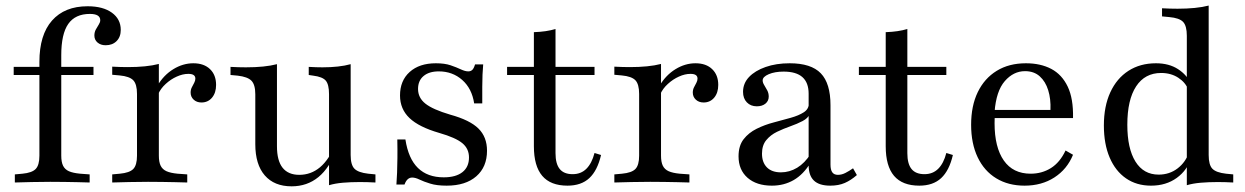

<svg xmlns="http://www.w3.org/2000/svg" viewBox="-20 -653 4455 687"><path d="M29 -384.7V-413.7H314.5V-384.7ZM159.7 -2.4Q122.6 -2.4 93.1 -1.6Q63.7 -0.8 33.1 0V-29L60.5 -31.5Q94.4 -34.7 107.7 -48.4Q121 -62.1 121 -96V-206.5H199.2V-96Q199.2 -73.4 205.6 -60.1Q212.1 -46.8 226.6 -40.3Q241.1 -33.9 266.9 -31.5L300.8 -29V0Q278.2 -0.8 256.5 -1.2Q234.7 -1.6 211.3 -2Q187.9 -2.4 159.7 -2.4ZM121 -206.5V-431.5Q121 -528.2 166.1 -579.4Q211.3 -630.6 293.5 -630.6Q348.4 -630.6 380.2 -607.7Q412.1 -584.7 412.1 -546Q412.1 -521 397.2 -506Q382.3 -491.1 358.1 -491.1Q340.3 -491.1 329 -500.8Q317.7 -510.5 317.7 -525.8Q317.7 -537.9 323 -547.6Q328.2 -557.3 333.5 -565.3Q338.7 -573.4 338.7 -580.6Q338.7 -603.2 301.6 -603.2Q249.2 -603.2 224.2 -567.3Q199.2 -531.5 199.2 -455.6V-206.5Z M509.7 -2.4Q471.8 -2.4 442.3 -1.6Q412.9 -0.8 381.5 0V-29L408.9 -31.5Q443.5 -34.7 456.9 -48.4Q470.2 -62.1 470.2 -96V-206.5H548.4V-96Q548.4 -73.4 554.8 -60.1Q561.3 -46.8 575.8 -40.3Q590.3 -33.9 615.3 -31.5L650 -29V0Q627.4 -0.8 605.2 -1.2Q583.1 -1.6 560.1 -2Q537.1 -2.4 509.7 -2.4ZM470.2 -206.5V-316.9Q470.2 -351.6 456.9 -365.7Q443.5 -379.8 408.1 -383.1L381.5 -385.5V-414.5Q397.6 -413.7 410.5 -413.3Q423.4 -412.9 437.1 -412.9Q470.2 -412.9 498.4 -415.7Q526.6 -418.5 548.4 -424.2V-414.5V-206.5ZM700.8 -286.3Q683.9 -286.3 673 -296.4Q662.1 -306.5 662.1 -321.8Q662.1 -332.3 666.5 -340.7Q671 -349.2 675 -356.9Q679 -364.5 679 -371.8Q679 -388.7 654 -388.7Q633.9 -388.7 612.5 -379Q591.1 -369.4 573 -352.8Q554.8 -336.3 546 -316.1L543.5 -346.8Q566.1 -384.7 600.4 -405.6Q634.7 -426.6 671.8 -426.6Q709.7 -426.6 731.5 -405.6Q753.2 -384.7 753.2 -349.2Q753.2 -321 738.7 -303.6Q724.2 -286.3 700.8 -286.3Z M971 -413.7V-206.5H893.5V-315.3Q893.5 -350 879.8 -364.1Q866.1 -378.2 830.6 -382.3L804.8 -384.7V-413.7Q820.2 -412.9 833.1 -412.5Q846 -412.1 859.7 -412.1Q893.5 -412.1 921.4 -414.9Q949.2 -417.7 971 -423.4ZM971 -206.5V-129.8Q971 -78.2 991.1 -52.8Q1011.3 -27.4 1050.8 -27.4Q1092.7 -27.4 1125 -54.4Q1157.3 -81.5 1179.8 -136.3L1183.9 -118.5Q1159.7 -52.4 1119.4 -19.4Q1079 13.7 1023.4 13.7Q961.3 13.7 927.4 -25.4Q893.5 -64.5 893.5 -137.1V-206.5ZM1157.3 0V-206.5H1234.7V-98.4Q1234.7 -62.9 1248.4 -49.2Q1262.1 -35.5 1297.6 -31.5L1323.4 -29V0Q1308.1 -0.8 1295.2 -1.2Q1282.3 -1.6 1267.7 -1.6Q1234.7 -1.6 1206.9 0.8Q1179 3.2 1157.3 9.7ZM1234.7 -413.7V-206.5H1157.3V-316.1Q1157.3 -350.8 1145.6 -364.5Q1133.9 -378.2 1100.8 -382.3L1084.7 -384.7V-413.7Q1100 -412.9 1110.9 -412.5Q1121.8 -412.1 1133.9 -412.1Q1162.9 -412.1 1188.7 -414.9Q1214.5 -417.7 1234.7 -423.4Z M1578.2 11.3Q1542.7 11.3 1519.4 4Q1496 -3.2 1481 -10.5Q1466.1 -17.7 1454.8 -17.7Q1436.3 -17.7 1427.4 7.3H1398.4Q1400 -12.1 1400.8 -35.1Q1401.6 -58.1 1402 -87.5Q1402.4 -116.9 1401.6 -154H1430.6Q1441.1 -85.5 1475.4 -52Q1509.7 -18.5 1567.7 -18.5Q1611.3 -18.5 1634.7 -37.1Q1658.1 -55.6 1658.1 -89.5Q1658.1 -121 1634.3 -140.7Q1610.5 -160.5 1551.6 -177.4Q1479 -198.4 1445.2 -230.6Q1411.3 -262.9 1411.3 -311.3Q1411.3 -364.5 1446 -395.6Q1480.6 -426.6 1539.5 -426.6Q1571 -426.6 1592.3 -419.4Q1613.7 -412.1 1629 -404.8Q1644.4 -397.6 1655.6 -397.6Q1664.5 -397.6 1670.2 -403.2Q1675.8 -408.9 1679.8 -422.6H1708.9Q1707.3 -404.8 1706.5 -385.9Q1705.6 -366.9 1705.6 -342.3Q1705.6 -317.7 1705.6 -283.1H1676.6Q1668.5 -336.3 1633.9 -366.9Q1599.2 -397.6 1550 -397.6Q1515.3 -397.6 1495.6 -381Q1475.8 -364.5 1475.8 -334.7Q1475.8 -303.2 1502 -282.3Q1528.2 -261.3 1591.1 -242.7Q1661.3 -223.4 1691.9 -193.1Q1722.6 -162.9 1722.6 -113.7Q1722.6 -55.6 1684.3 -22.2Q1646 11.3 1578.2 11.3Z M2010.5 11.3Q1950 11.3 1920.2 -23.8Q1890.3 -58.9 1890.3 -129.8V-206.5H1967.7V-104.8Q1967.7 -66.9 1982.7 -48.4Q1997.6 -29.8 2029 -29.8Q2058.9 -29.8 2078.2 -49.2Q2097.6 -68.5 2107.3 -105.6L2130.6 -98.4Q2117.7 -42.7 2088.7 -15.7Q2059.7 11.3 2010.5 11.3ZM1890.3 -206.5V-537.9Q1912.9 -538.7 1932.3 -541.5Q1951.6 -544.4 1967.7 -549.2V-206.5ZM1794.4 -384.7V-413.7H2107.3V-384.7Z M2306.5 -2.4Q2268.5 -2.4 2239.1 -1.6Q2209.7 -0.8 2178.2 0V-29L2205.6 -31.5Q2240.3 -34.7 2253.6 -48.4Q2266.9 -62.1 2266.9 -96V-206.5H2345.2V-96Q2345.2 -73.4 2351.6 -60.1Q2358.1 -46.8 2372.6 -40.3Q2387.1 -33.9 2412.1 -31.5L2446.8 -29V0Q2424.2 -0.8 2402 -1.2Q2379.8 -1.6 2356.9 -2Q2333.9 -2.4 2306.5 -2.4ZM2266.9 -206.5V-316.9Q2266.9 -351.6 2253.6 -365.7Q2240.3 -379.8 2204.8 -383.1L2178.2 -385.5V-414.5Q2194.4 -413.7 2207.3 -413.3Q2220.2 -412.9 2233.9 -412.9Q2266.9 -412.9 2295.2 -415.7Q2323.4 -418.5 2345.2 -424.2V-414.5V-206.5ZM2497.6 -286.3Q2480.6 -286.3 2469.8 -296.4Q2458.9 -306.5 2458.9 -321.8Q2458.9 -332.3 2463.3 -340.7Q2467.7 -349.2 2471.8 -356.9Q2475.8 -364.5 2475.8 -371.8Q2475.8 -388.7 2450.8 -388.7Q2430.6 -388.7 2409.3 -379Q2387.9 -369.4 2369.8 -352.8Q2351.6 -336.3 2342.7 -316.1L2340.3 -346.8Q2362.9 -384.7 2397.2 -405.6Q2431.5 -426.6 2468.5 -426.6Q2506.5 -426.6 2528.2 -405.6Q2550 -384.7 2550 -349.2Q2550 -321 2535.5 -303.6Q2521 -286.3 2497.6 -286.3Z M2873.4 -206.5V-317.7Q2873.4 -357.3 2851.2 -377Q2829 -396.8 2783.9 -396.8Q2752.4 -396.8 2730.6 -387.5Q2708.9 -378.2 2708.9 -365.3Q2708.9 -357.3 2714.5 -348.4Q2720.2 -339.5 2725.4 -329.4Q2730.6 -319.4 2730.6 -307.3Q2730.6 -291.9 2719 -282.3Q2707.3 -272.6 2687.9 -272.6Q2666.1 -272.6 2652.4 -286.7Q2638.7 -300.8 2638.7 -324.2Q2638.7 -354.8 2660.1 -377.4Q2681.5 -400 2719.4 -413.3Q2757.3 -426.6 2805.6 -426.6Q2882.3 -426.6 2916.9 -390.7Q2951.6 -354.8 2951.6 -276.6V-206.5ZM2741.9 11.3Q2687.1 11.3 2654.8 -16.9Q2622.6 -45.2 2622.6 -93.5Q2622.6 -131.5 2640.7 -154.8Q2658.9 -178.2 2687.5 -192.3Q2716.1 -206.5 2748.4 -214.9Q2780.6 -223.4 2809.3 -231.5Q2837.9 -239.5 2856 -251.2Q2874.2 -262.9 2874.2 -283.1L2877.4 -245.2Q2871 -229.8 2851.6 -219.8Q2832.3 -209.7 2808.1 -201.2Q2783.9 -192.7 2760.5 -181.5Q2737.1 -170.2 2721.8 -151.6Q2706.5 -133.1 2706.5 -103.2Q2706.5 -71.8 2724.2 -54Q2741.9 -36.3 2774.2 -36.3Q2804.8 -36.3 2832.3 -52.8Q2859.7 -69.4 2880.6 -102.4L2879.8 -70.2Q2854.8 -29 2820.2 -8.9Q2785.5 11.3 2741.9 11.3ZM2951.6 -64.5Q2951.6 -45.2 2958.1 -36.3Q2964.5 -27.4 2978.2 -27.4Q2991.9 -27.4 3005.2 -34.3Q3018.5 -41.1 3032.3 -50.8L3046 -26.6Q3025 -8.1 3002.8 1.6Q2980.6 11.3 2950.8 11.3Q2911.3 11.3 2892.3 -6.9Q2873.4 -25 2873.4 -62.1V-206.5H2951.6Z M3269.4 11.3Q3208.9 11.3 3179 -23.8Q3149.2 -58.9 3149.2 -129.8V-206.5H3226.6V-104.8Q3226.6 -66.9 3241.5 -48.4Q3256.5 -29.8 3287.9 -29.8Q3317.7 -29.8 3337.1 -49.2Q3356.5 -68.5 3366.1 -105.6L3389.5 -98.4Q3376.6 -42.7 3347.6 -15.7Q3318.5 11.3 3269.4 11.3ZM3149.2 -206.5V-537.9Q3171.8 -538.7 3191.1 -541.5Q3210.5 -544.4 3226.6 -549.2V-206.5ZM3053.2 -384.7V-413.7H3366.1V-384.7Z M3646 11.3Q3587.9 11.3 3544.8 -14.9Q3501.6 -41.1 3478.2 -90.3Q3454.8 -139.5 3454.8 -206.5Q3454.8 -274.2 3478.6 -323.4Q3502.4 -372.6 3546.4 -399.6Q3590.3 -426.6 3650.8 -426.6Q3703.2 -426.6 3741.5 -406.5Q3779.8 -386.3 3800.4 -343.1Q3821 -300 3819.4 -230.6H3506.5L3505.6 -259.7H3738.7Q3740.3 -299.2 3730.6 -330.2Q3721 -361.3 3700.4 -379.8Q3679.8 -398.4 3647.6 -398.4Q3606.5 -398.4 3575.4 -362.9Q3544.4 -327.4 3538.7 -252.4L3540.3 -250.8Q3539.5 -241.9 3539.1 -232.3Q3538.7 -222.6 3538.7 -212.1Q3538.7 -125.8 3571.8 -78.6Q3604.8 -31.5 3667.7 -31.5Q3708.1 -31.5 3740.3 -51.6Q3772.6 -71.8 3792.7 -114.5L3819.4 -99.2Q3798.4 -47.6 3752.8 -18.1Q3707.3 11.3 3646 11.3Z M4098.4 11.3Q4046.8 11.3 4008.9 -14.9Q3971 -41.1 3950.4 -89.5Q3929.8 -137.9 3929.8 -204Q3929.8 -272.6 3952.8 -322.6Q3975.8 -372.6 4017.7 -399.6Q4059.7 -426.6 4116.1 -426.6Q4162.9 -426.6 4195.2 -405.6Q4227.4 -384.7 4241.1 -353.2L4231.5 -332.3Q4222.6 -357.3 4196.4 -374.6Q4170.2 -391.9 4134.7 -391.9Q4076.6 -391.9 4045.2 -344Q4013.7 -296 4013.7 -206.5Q4013.7 -121.8 4042.7 -75Q4071.8 -28.2 4125.8 -28.2Q4164.5 -28.2 4193.5 -50.4Q4222.6 -72.6 4234.7 -108.9L4241.9 -88.7Q4229 -44.4 4190.7 -16.5Q4152.4 11.3 4098.4 11.3ZM4226.6 0V-206.5H4304.8V-98.4Q4304.8 -62.9 4318.1 -49.2Q4331.5 -35.5 4366.9 -31.5L4392.7 -29V0Q4377.4 -0.8 4364.5 -1.2Q4351.6 -1.6 4337.9 -1.6Q4304.8 -1.6 4276.6 0.8Q4248.4 3.2 4226.6 9.7ZM4226.6 -206.5V-525Q4226.6 -560.5 4213.3 -574.6Q4200 -588.7 4163.7 -591.9L4137.9 -594.4V-623.4Q4154 -622.6 4166.9 -622.2Q4179.8 -621.8 4193.5 -621.8Q4226.6 -621.8 4254.8 -624.6Q4283.1 -627.4 4304.8 -633.1V-623.4V-206.5Z"/></svg>

Font: Playfair 5pt SemiExpanded Light
Style: Regular
Weight: 400
Version: Version 2.203